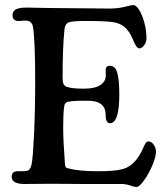

<svg xmlns="http://www.w3.org/2000/svg" viewBox="-20 -735 671 770"><path d="M183.6 2Q162.1 2 130.9 2.4Q99.6 2.9 78.6 2.9Q26.9 2.9 26.9 -26.4Q26.9 -47.4 49.3 -48.3Q51.3 -48.3 66.2 -48.3Q81.1 -48.3 85 -49.3Q101.6 -50.8 106.7 -75.9Q111.8 -101.1 116.2 -189Q121.1 -291.5 121.1 -408.7Q121.1 -571.8 112.3 -627Q107.9 -650.9 85.4 -652.3Q79.6 -652.8 67.1 -651.6Q54.7 -650.4 50.3 -650.9Q41 -651.9 35.6 -657.7Q30.3 -663.6 30.3 -673.8Q30.3 -689.9 43.5 -697.3Q56.6 -704.6 86.4 -704.6Q101.6 -704.6 140.1 -703.6Q178.7 -702.6 204.6 -702.6Q235.4 -702.6 312.3 -701.7Q389.2 -700.7 418.9 -700.7Q453.1 -700.7 481 -707.8Q508.8 -714.8 515.1 -714.8Q525.4 -714.8 537.6 -696Q549.8 -677.2 558.6 -645.3Q567.4 -613.3 567.4 -580.6Q567.4 -565.9 558.1 -553.5Q548.8 -541 539.1 -541Q536.6 -541 534.4 -542Q532.2 -543 530 -545.4Q527.8 -547.9 526.1 -550Q524.4 -552.2 522.2 -556.9Q520 -561.5 518.3 -564.9Q516.6 -568.4 513.9 -574.5Q511.2 -580.6 509.3 -585Q497.6 -610.4 480.5 -625.7Q463.4 -641.1 435.1 -646Q405.3 -650.9 319.8 -650.9Q269 -650.9 254.6 -644.8Q240.2 -638.7 238.3 -615.2Q231 -542 231 -422.9Q231 -405.3 235.1 -397.5Q239.3 -389.6 249.5 -386.2Q270 -379.4 315.9 -379.4Q359.9 -379.4 381.8 -393.6Q403.8 -407.7 404.3 -431.2Q404.3 -436 404.1 -443.8Q403.8 -451.7 403.8 -455.6Q404.8 -471.2 420.9 -471.2Q442.4 -471.2 450.4 -442.6Q458.5 -414.1 458.5 -357.9Q458.5 -240.7 420.9 -240.7Q403.8 -240.7 403.8 -273.9Q403.8 -331.1 332 -331.1Q308.1 -331.1 294.7 -330.8Q281.2 -330.6 269.3 -329.3Q257.3 -328.1 252.7 -326.9Q248 -325.7 243.9 -322Q239.7 -318.4 238.8 -314.7Q237.8 -311 236.8 -303.7Q233.4 -276.9 233.4 -223.1Q233.4 -168.5 240.7 -75.2Q241.7 -66.4 244.1 -63.7Q246.6 -61 256.3 -59.1Q298.3 -48.3 374 -48.3Q438.5 -48.3 469.7 -56.2Q510.3 -66.4 537.6 -109.9Q545.4 -121.6 552.5 -137.9Q559.6 -154.3 564.2 -161.1Q568.8 -168 575.7 -168Q586.9 -168 596.2 -155Q605.5 -142.1 605.5 -126Q605.5 -106 591.1 -72Q576.7 -38.1 557.6 -11.5Q538.6 15.1 526.9 15.1Q519.5 15.1 502.2 9Q484.9 2.9 468.3 2.9H312Q290 2.9 247.3 2.4Q204.6 2 183.6 2Z"/></svg>

Font: Cooper* Medium
Style: Regular
Weight: 500
Designer: Owen Earl
Foundry: indestructible type*
Version: Version 0.001